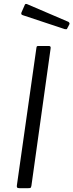

<svg xmlns="http://www.w3.org/2000/svg" viewBox="-20 -982 383 1002"><path d="M235 -742Q247 -742 244 -728L144 -13Q142 -4 140 -2Q138 0 128 0H81Q72 0 69.5 -3.5Q67 -7 68 -14L170 -732Q171 -739 173 -740.5Q175 -742 180 -742ZM110 -958Q112 -961 114.5 -961.5Q117 -962 120 -961L337 -868Q340 -866 342 -862.5Q344 -859 342 -855L331 -834Q330 -830 327 -829.5Q324 -829 318 -830L101 -902Q93 -904 91.5 -908Q90 -912 92 -917Z"/></svg>

Font: Libre Franklin Thin Light
Style: Italic
Weight: 300
Italic angle: -8°
Version: Version 3.000